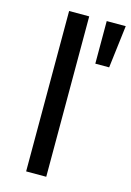

<svg xmlns="http://www.w3.org/2000/svg" viewBox="-114 -800 587 858"><g transform="rotate(15 179.0 -371.0)"><path d="M96 -742H189V0H96ZM270 -742H358L334 -545H270Z"/></g></svg>

Font: Montserrat
Style: Regular
Weight: 400
Designer: Julieta Ulanovsky
Foundry: Julieta Ulanovsky
Version: Version 6.001